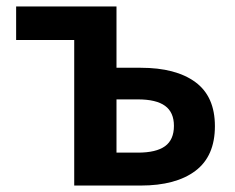

<svg xmlns="http://www.w3.org/2000/svg" viewBox="-20 -575 729 595"><path d="M210 -451H30V-555H341V-365H416Q525 -365 585.5 -320.5Q646 -276 646 -184Q646 -91 585.5 -45.5Q525 0 416 0H210ZM519 -185Q519 -227 491.5 -247Q464 -267 407 -267H341V-102H407Q464 -102 491.5 -122Q519 -142 519 -185Z"/></svg>

Font: Merged Yaku Han JP SemiBold
Style: Regular
Weight: 600
Designer: Ryoko NISHIZUKA 西塚涼子 (kana, bopomofo & ideographs); Paul D. Hunt (Latin, Greek & Cyrillic); Sandoll Communications 산돌커뮤니
Foundry: Adobe
Version: Version 2.004